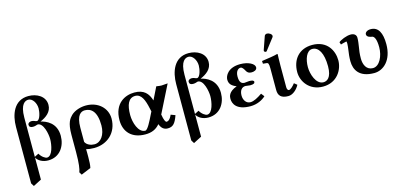

<svg xmlns="http://www.w3.org/2000/svg" viewBox="-77 -1237 4256 2024"><g transform="rotate(-15 2051.0 -225.0)"><path d="M74 199 95 233 184 187V-54C203 -16 253 12 312 12C440 12 506 -92 506 -205C506 -349 396 -392 338 -405C404 -433 465 -477 465 -554C465 -649 374 -698 283 -698C125 -698 74 -550 74 -416ZM184 -489C184 -639 240 -661 273 -661C318 -661 355 -604 355 -544C355 -503 337 -420 303 -420C289 -420 272 -434 248 -434C227 -434 207 -424 207 -404C207 -383 221 -372 248 -372C277 -372 292 -383 301 -383C364 -383 389 -256 389 -201C389 -138 367 -20 307 -20C289 -20 250 -44 229 -84L184 -61Z M719 204C726 177 728 134 728 87V36C728 24 727 12 727 1C749 7 781 11 813 11C958 11 1070 -88 1070 -242C1070 -357 976 -445 844 -445C791 -445 722 -428 679 -386C650 -356 617 -319 617 -186V3C617 128 607 187 595 218L613 248ZM948 -200C948 -97 896 -26 827 -26C790 -26 744 -42 727 -79V-232C727 -374 779 -399 819 -399C887 -399 948 -354 948 -200Z M1372 -445C1272 -445 1146 -388 1146 -202C1146 -78 1222 12 1373 12C1438 12 1489 -7 1531 -57C1548 -10 1576 12 1617 12C1675 12 1701 -20 1730 -102L1682 -120C1659 -68 1637 -59 1622 -59C1610 -59 1596 -87 1587 -146L1585 -144L1737 -447C1708 -444 1684 -442 1670 -442C1658 -442 1645 -443 1613 -448L1546 -312C1522 -392 1476 -445 1372 -445ZM1495 -206 1482 -180C1446 -106 1406 -26 1381 -26C1305 -26 1269 -146 1269 -226C1269 -336 1297 -408 1372 -408C1439 -408 1467 -335 1487 -241Z M1822 199 1843 233 1932 187V-54C1951 -16 2001 12 2060 12C2188 12 2254 -92 2254 -205C2254 -349 2144 -392 2086 -405C2152 -433 2213 -477 2213 -554C2213 -649 2122 -698 2031 -698C1873 -698 1822 -550 1822 -416ZM1932 -489C1932 -639 1988 -661 2021 -661C2066 -661 2103 -604 2103 -544C2103 -503 2085 -420 2051 -420C2037 -420 2020 -434 1996 -434C1975 -434 1955 -424 1955 -404C1955 -383 1969 -372 1996 -372C2025 -372 2040 -383 2049 -383C2112 -383 2137 -256 2137 -201C2137 -138 2115 -20 2055 -20C2037 -20 1998 -44 1977 -84L1932 -61Z M2456 -121C2456 -175 2481 -208 2522 -208C2524 -208 2535 -207 2546 -205C2556 -204 2567 -202 2573 -202C2612 -202 2624 -212 2624 -227C2624 -241 2606 -248 2574 -248C2568 -248 2544 -246 2531 -244C2526 -244 2523 -243 2523 -243C2492 -243 2467 -259 2467 -325C2467 -386 2498 -408 2521 -408C2540 -408 2554 -384 2565 -364C2575 -346 2587 -330 2625 -330C2645 -330 2682 -338 2682 -370C2682 -408 2616 -445 2527 -445C2393 -445 2354 -363 2354 -322C2354 -276 2379 -250 2432 -229C2336 -194 2334 -141 2334 -118C2334 -66 2366 12 2520 12C2593 12 2652 -19 2687 -52L2660 -87C2610 -53 2566 -29 2530 -29C2485 -29 2456 -70 2456 -121Z M2824 -321V-83C2824 -22 2854 12 2933 12C2982 12 3030 -32 3054 -79L3023 -104C2998 -72 2972 -48 2954 -48C2945 -48 2934 -61 2934 -83V-321C2934 -371 2937 -444 2937 -444C2937 -446 2932 -447 2930 -447C2899 -437 2829 -427 2759 -417L2761 -387L2802 -383C2816 -382 2824 -371 2824 -321ZM2884 -683C2873 -683 2860 -677 2856 -666L2806 -523C2805 -520 2805 -515 2805 -514C2805 -507 2817 -500 2825 -500C2829 -500 2833 -504 2836 -508L2930 -630C2934 -635 2935 -640 2935 -645C2935 -665 2904 -683 2884 -683Z M3087 -207C3087 -104 3165 10 3312 10C3467 10 3538 -115 3538 -216C3538 -321 3476 -444 3313 -444C3168 -444 3087 -344 3087 -207ZM3303 -403C3371 -403 3417 -327 3417 -184C3417 -57 3364 -33 3328 -33C3246 -33 3209 -155 3209 -229C3209 -314 3239 -403 3303 -403Z M4071 -250C4071 -372 4035 -445 3951 -445C3910 -445 3889 -424 3889 -405C3889 -373 3932 -366 3948 -364C3968 -359 3990 -329 3990 -238C3990 -144 3944 -42 3870 -42C3800 -42 3772 -105 3772 -172C3772 -226 3778 -263 3784 -297C3789 -330 3794 -361 3794 -394C3794 -427 3769 -445 3733 -445C3686 -445 3621 -417 3599 -397L3608 -370C3608 -370 3664 -386 3671 -386C3673 -386 3675 -378 3675 -361C3675 -340 3671 -316 3668 -291C3663 -258 3658 -220 3658 -175C3658 -78 3708 12 3870 12C3971 12 4071 -75 4071 -250Z"/></g></svg>

Font: Libertinus Serif Semibold
Style: Regular
Weight: 600
Designer: Philipp H. Poll, Khaled Hosny
Foundry: Caleb Maclennan
Version: Version 7.050;RELEASE